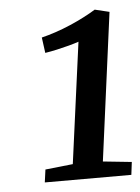

<svg xmlns="http://www.w3.org/2000/svg" viewBox="-42 -935 400 547"><g transform="rotate(-5 158.0 -661.0)"><path d="M69.5 -459 148.5 -467.5 195 -813.5Q183.5 -809.5 166.8 -805Q150 -800.5 132 -796.5Q114 -792.5 98 -790L92 -834.5Q110.5 -839 132.2 -846.2Q154 -853.5 175.5 -862.8Q197 -872 216.2 -882Q235.5 -892 249 -900.5L290.5 -890.5L234.5 -467.5L316.5 -459L312 -422.5H64.5Z"/></g></svg>

Font: Merriweather 36pt Medium
Style: Italic
Weight: 500
Italic angle: -7.8°
Version: Version 2.101